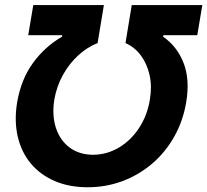

<svg xmlns="http://www.w3.org/2000/svg" viewBox="-20 -748 839 777"><path d="M49.3 -333.5Q64.9 -425.8 112.8 -492.2Q160.6 -558.6 231 -599.6L231.9 -605.5H94.2L114.7 -727.5H400.4L375 -573.7Q333.5 -557.6 296.9 -524.2Q260.3 -490.7 234.6 -444.6Q209 -398.4 199.7 -344.2Q189.9 -280.8 206.3 -230.5Q222.7 -180.2 261.5 -151.1Q300.3 -122.1 356.4 -121.6Q413.1 -122.1 461.7 -151.1Q510.3 -180.2 543.2 -230.7Q576.2 -281.2 586.4 -344.2Q595.7 -398.9 585.2 -444.8Q574.7 -490.7 549.6 -524.2Q524.4 -557.6 487.8 -573.7L513.2 -727.5H798.8L778.3 -605.5H641.1L640.1 -599.6Q697.3 -559.6 723.1 -492.7Q749 -425.8 733.4 -333.5Q720.7 -258.3 685.3 -195.3Q649.9 -132.3 596.4 -86.4Q543 -40.5 476.3 -15.4Q409.7 9.8 334.5 9.8Q259.8 9.8 201.4 -15.4Q143.1 -40.5 104.7 -86.4Q66.4 -132.3 51.8 -195.3Q37.1 -258.3 49.3 -333.5Z"/></svg>

Font: Inter 28pt
Style: Bold Italic
Weight: 700
Italic angle: -9.3988°
Designer: Rasmus Andersson
Foundry: rsms
Version: Version 4.001;git-66647c0bb